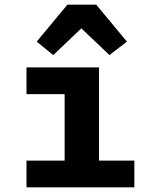

<svg xmlns="http://www.w3.org/2000/svg" viewBox="-20 -806 640 826"><path d="M94 -115H258V-401H94V-516H406V-115H558V0H94ZM394 -786 526 -627 451 -569 330 -684 209 -569 138 -627 270 -786Z"/></svg>

Font: iA Writer Mono V
Style: Regular
Weight: 400
Designer: Mike Abbink, Paul van der Laan, Pieter van Rosmalen
Foundry: Bold Monday
Version: Version 2.000